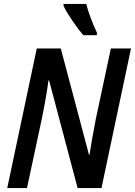

<svg xmlns="http://www.w3.org/2000/svg" viewBox="-20 -962 690 982"><path d="M168 -714H291L435 -171H438Q448 -240 470 -353L547 -714H650L499 0H377L231 -551H228Q216 -462 194 -355L118 0H17ZM305 -932V-942H421Q438 -876 476 -794L475 -782H406Q380 -812 349.5 -857Q319 -902 305 -932Z"/></svg>

Font: Noto Sans UI NarrowMedium
Style: Italic
Weight: 500
Width: 4
Italic angle: -12°
Designer: Monotype Design Team
Foundry: Monotype Imaging Inc.
Version: Version 1.001